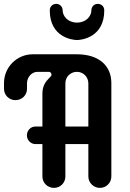

<svg xmlns="http://www.w3.org/2000/svg" viewBox="-51 -937 653 967"><path d="M-30.8 -519V-489.7C-30.8 -457.5 -4.9 -432.6 26.4 -432.6C59.6 -432.6 85 -457.5 85 -489.7V-517.6C85 -547.9 108.4 -575.2 137.7 -575.2H194.3C205.1 -575.2 208.5 -565.9 208.5 -560.5C208.5 -554.2 201.7 -549.3 195.8 -543C178.7 -525.9 162.6 -503.9 162.6 -466.3V-299.8H127.4C103.5 -299.8 84.5 -279.8 84.5 -255.4C84.5 -231.9 103.5 -211.4 127.4 -211.4H162.6V-47.9C162.6 -16.6 188 9.3 220.7 9.3C252.4 9.3 278.3 -16.1 278.3 -47.9V-211.4H394V-47.9C394 -16.6 420.4 9.3 452.1 9.3C484.4 9.3 509.8 -16.6 509.8 -47.9V-519C509.8 -606.9 445.8 -663.6 336.4 -663.6H113.8C34.2 -663.6 -30.8 -598.6 -30.8 -519ZM278.3 -517.6C278.3 -549.3 303.2 -575.2 336.4 -575.2C368.7 -575.2 394 -549.3 394 -517.1V-299.8H278.3ZM336.9 -823.2C290.5 -823.2 264.6 -856.4 264.6 -884.3C264.6 -904.8 249 -917.5 232.4 -917.5C216.8 -917.5 199.7 -907.2 199.7 -884.3C199.7 -749.5 313.5 -735.4 336.9 -735.4C360.4 -735.4 474.1 -749.5 474.1 -884.3C474.1 -907.2 457 -917.5 441.4 -917.5C424.3 -917.5 409.2 -904.8 409.2 -884.3C409.2 -856.4 383.3 -823.2 336.9 -823.2Z"/></svg>

Font: Supermercado One
Style: Regular
Weight: 400
Designer: James Grieshaber
Foundry: James Grieshaber
Version: Version 1.002